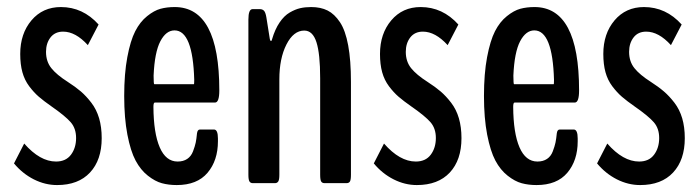

<svg xmlns="http://www.w3.org/2000/svg" viewBox="-20 -517 1977 542"><path d="M141.1 5.4Q107.4 5.4 75.4 -10.7Q43.5 -26.9 19.5 -55.7L48.3 -111.8Q92.8 -61 138.2 -61Q166 -61 180.4 -80.3Q194.8 -99.6 194.8 -127.4Q194.8 -154.3 179.9 -171.6Q165 -189 126.5 -215.8Q103.5 -231.9 89.6 -243.9Q75.7 -255.9 62.5 -273.4Q49.3 -291 43.2 -313.2Q37.1 -335.4 37.1 -364.7Q37.1 -421.9 68.8 -459.5Q100.6 -497.1 151.9 -497.1Q213.9 -497.1 258.3 -447.8L228 -389.6Q193.4 -427.7 158.2 -427.7Q135.3 -427.7 122.6 -411.4Q109.9 -395 109.9 -370.6Q109.9 -343.3 125 -324.5Q140.1 -305.7 170.9 -286.1Q192.9 -272 208.3 -258.8Q223.6 -245.6 238 -226.8Q252.4 -208 259.8 -183.1Q267.1 -158.2 267.1 -127Q267.1 -65.4 234.1 -30Q201.2 5.4 141.1 5.4Z M595.2 -118.2Q595.2 -64 565.9 -29.3Q536.6 5.4 479 5.4Q456.1 5.4 437 0.2Q418 -4.9 397.5 -21Q377 -37.1 362.8 -63.7Q348.6 -90.3 339.6 -137Q330.6 -183.6 330.6 -246.1Q330.6 -309.1 339.4 -355.7Q348.1 -402.3 361.8 -429Q375.5 -455.6 395.3 -471.4Q415 -487.3 433.1 -492.2Q451.2 -497.1 473.1 -497.1Q599.1 -497.1 599.1 -261.7Q599.1 -227.5 586.9 -227.5H417Q413.1 -227.5 413.1 -215.3Q413.6 -141.1 430.9 -101.1Q448.2 -61 481.4 -61Q497.6 -61 508.5 -68.4Q519.5 -75.7 524.9 -89.8Q530.3 -104 532.5 -114.5Q534.7 -125 536.1 -140.6Q537.6 -151.4 544.4 -151.4H584Q595.2 -151.4 595.2 -126ZM415.5 -279.3H527.3Q528.3 -279.3 528.3 -291.5Q524.4 -431.2 472.7 -431.2Q448.7 -431.2 432.6 -400.4Q416.5 -369.6 413.6 -303.7Q413.6 -279.3 415.5 -279.3Z M693.4 0Q687.5 0 684.3 -4.6Q681.2 -9.3 681.2 -23.9V-461.9Q681.2 -491.2 692.9 -491.2H713.9Q720.7 -491.2 725.1 -486.8Q729.5 -482.4 731.9 -468.3L741.7 -406.7Q742.7 -401.4 745.1 -401.4Q747.1 -401.4 748 -406.2Q756.3 -434.6 769.3 -453.6Q782.2 -472.7 797.9 -481.7Q813.5 -490.7 827.4 -493.9Q841.3 -497.1 858.4 -497.1Q885.3 -497.1 904.8 -487.3Q924.3 -477.5 939.7 -454.3Q955.1 -431.2 962.9 -388.9Q970.7 -346.7 970.7 -285.6V-23.9Q970.7 -9.3 967.8 -4.6Q964.8 0 958.5 0H896Q889.6 0 886.7 -4.6Q883.8 -9.3 883.8 -23.9V-296.4Q883.8 -365.2 873.3 -397.9Q862.8 -430.7 838.9 -430.7Q808.6 -430.7 788.6 -391.4Q768.6 -352.1 768.6 -293V-23.9Q768.6 -9.3 765.4 -4.6Q762.2 0 756.3 0Z M1156.7 5.4Q1123 5.4 1091.1 -10.7Q1059.1 -26.9 1035.2 -55.7L1064 -111.8Q1108.4 -61 1153.8 -61Q1181.6 -61 1196 -80.3Q1210.4 -99.6 1210.4 -127.4Q1210.4 -154.3 1195.6 -171.6Q1180.7 -189 1142.1 -215.8Q1119.1 -231.9 1105.2 -243.9Q1091.3 -255.9 1078.1 -273.4Q1064.9 -291 1058.8 -313.2Q1052.7 -335.4 1052.7 -364.7Q1052.7 -421.9 1084.5 -459.5Q1116.2 -497.1 1167.5 -497.1Q1229.5 -497.1 1273.9 -447.8L1243.7 -389.6Q1209 -427.7 1173.8 -427.7Q1150.9 -427.7 1138.2 -411.4Q1125.5 -395 1125.5 -370.6Q1125.5 -343.3 1140.6 -324.5Q1155.8 -305.7 1186.5 -286.1Q1208.5 -272 1223.9 -258.8Q1239.3 -245.6 1253.7 -226.8Q1268.1 -208 1275.4 -183.1Q1282.7 -158.2 1282.7 -127Q1282.7 -65.4 1249.8 -30Q1216.8 5.4 1156.7 5.4Z M1610.8 -118.2Q1610.8 -64 1581.5 -29.3Q1552.2 5.4 1494.6 5.4Q1471.7 5.4 1452.6 0.2Q1433.6 -4.9 1413.1 -21Q1392.6 -37.1 1378.4 -63.7Q1364.3 -90.3 1355.2 -137Q1346.2 -183.6 1346.2 -246.1Q1346.2 -309.1 1355 -355.7Q1363.8 -402.3 1377.4 -429Q1391.1 -455.6 1410.9 -471.4Q1430.7 -487.3 1448.7 -492.2Q1466.8 -497.1 1488.8 -497.1Q1614.7 -497.1 1614.7 -261.7Q1614.7 -227.5 1602.5 -227.5H1432.6Q1428.7 -227.5 1428.7 -215.3Q1429.2 -141.1 1446.5 -101.1Q1463.9 -61 1497.1 -61Q1513.2 -61 1524.2 -68.4Q1535.2 -75.7 1540.5 -89.8Q1545.9 -104 1548.1 -114.5Q1550.3 -125 1551.8 -140.6Q1553.2 -151.4 1560.1 -151.4H1599.6Q1610.8 -151.4 1610.8 -126ZM1431.2 -279.3H1543Q1543.9 -279.3 1543.9 -291.5Q1540 -431.2 1488.3 -431.2Q1464.4 -431.2 1448.2 -400.4Q1432.1 -369.6 1429.2 -303.7Q1429.2 -279.3 1431.2 -279.3Z M1787.1 5.4Q1753.4 5.4 1721.4 -10.7Q1689.5 -26.9 1665.5 -55.7L1694.3 -111.8Q1738.8 -61 1784.2 -61Q1812 -61 1826.4 -80.3Q1840.8 -99.6 1840.8 -127.4Q1840.8 -154.3 1825.9 -171.6Q1811 -189 1772.5 -215.8Q1749.5 -231.9 1735.6 -243.9Q1721.7 -255.9 1708.5 -273.4Q1695.3 -291 1689.2 -313.2Q1683.1 -335.4 1683.1 -364.7Q1683.1 -421.9 1714.8 -459.5Q1746.6 -497.1 1797.9 -497.1Q1859.9 -497.1 1904.3 -447.8L1874 -389.6Q1839.4 -427.7 1804.2 -427.7Q1781.2 -427.7 1768.6 -411.4Q1755.9 -395 1755.9 -370.6Q1755.9 -343.3 1771 -324.5Q1786.1 -305.7 1816.9 -286.1Q1838.9 -272 1854.2 -258.8Q1869.6 -245.6 1884 -226.8Q1898.4 -208 1905.8 -183.1Q1913.1 -158.2 1913.1 -127Q1913.1 -65.4 1880.1 -30Q1847.2 5.4 1787.1 5.4Z"/></svg>

Font: BenchNine
Style: Bold
Weight: 700
Version: Version 1 ; ttfautohint (v0.92.18-e454-dirty) -l 8 -r 50 -G 